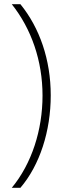

<svg xmlns="http://www.w3.org/2000/svg" viewBox="-20 -734 306 912"><path d="M221 -281C221 -451 168 -602 77 -714H36C129 -597 182 -445 182 -280C182 -117 131 43 36 158H77C169 50 221 -111 221 -281Z"/></svg>

Font: Noto Sans Myanmar UI SemiCondensed ExtraLight
Style: Regular
Weight: 200
Width: 4
Designer: Monotype Design Team
Foundry: Monotype Imaging Inc.
Version: Version 2.103